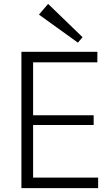

<svg xmlns="http://www.w3.org/2000/svg" viewBox="-20 -966 574 986"><path d="M136 -54H484V0H90V-700H480V-646H136L150 -689V-350L136 -374H461V-324H136L150 -348V-11ZM404 -775 380 -747 180 -891 227 -946Z"/></svg>

Font: Pathway Extreme 8pt Thin
Style: Regular
Weight: 100
Version: Version 1.001;gftools[0.9.26]